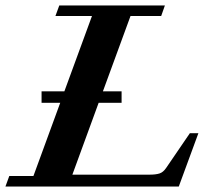

<svg xmlns="http://www.w3.org/2000/svg" viewBox="-35 -683 773 703"><path d="M-15.1 0 -1 -38.6H87.4L185.5 -306.6H117.2V-348.6H200.7L301.8 -624.5H168L182.1 -663.1H568.8L555.2 -624.5H442.9L341.8 -348.6H410.2V-306.6H326.2L230 -43.5H512.2Q535.6 -43.5 549.1 -47.9Q562.5 -52.2 573.2 -67.9L660.2 -195.3H691.4L619.6 0Z"/></svg>

Font: Elstob 8pt
Style: Bold Italic
Weight: 700
Italic angle: -20°
Designer: Peter S. Baker
Version: Version 1.015